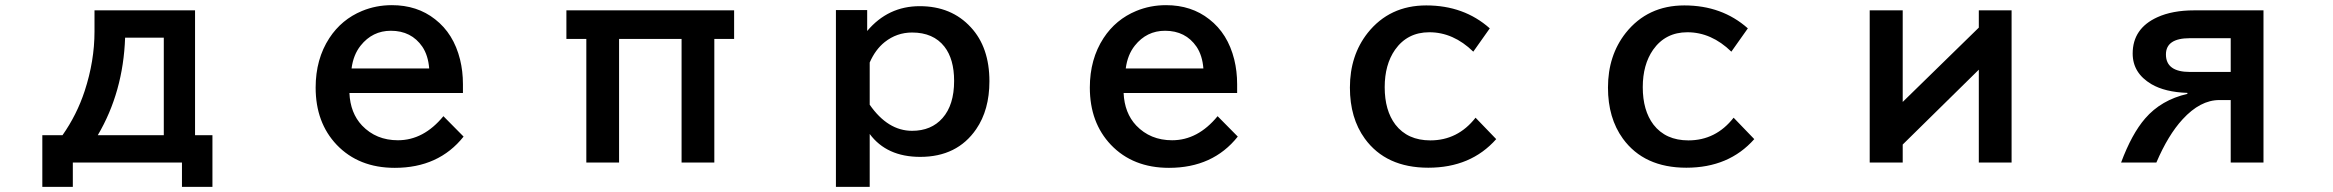

<svg xmlns="http://www.w3.org/2000/svg" viewBox="-20 -605 9040 744"><path d="M346.2 -564.9H735.8V-81.1H803.2V119.1H685.1V24.9H262.2V119.1H144V-81.1H222.2Q277.8 -160.2 308.1 -252.4Q346.2 -368.7 346.2 -482.9ZM614.7 -459H464.8Q457.5 -248.5 358.9 -81.1H614.7Z M1773.9 -244.6H1334Q1337.4 -167 1382.8 -118.7Q1437.5 -61.5 1522 -61.5Q1621.6 -61.5 1698.2 -154.8L1776.4 -75.7Q1680.2 45.4 1509.8 45.4Q1370.1 45.4 1284.7 -43.9Q1203.1 -129.9 1203.1 -265.6Q1203.1 -376 1256.3 -457.5Q1303.7 -529.8 1382.8 -562.5Q1437 -585 1498.5 -585Q1596.7 -585 1666 -530.3Q1737.8 -474.6 1762.7 -374.5Q1773.9 -329.1 1773.9 -278.8ZM1643.1 -339.8Q1639.2 -390.1 1616.7 -423.8Q1574.2 -485.8 1494.6 -485.8Q1423.3 -485.8 1377.4 -428.2Q1349.1 -392.6 1342.3 -339.8Z M2174.8 -564.9H2824.7V-454.1H2748V24.9H2621.1V-454.1H2378.9V24.9H2252V-454.1H2174.8Z M3340.3 -565.9V-484.9Q3421.4 -581.1 3543.9 -581.1Q3667 -581.1 3742.2 -499Q3814 -421.4 3814 -290Q3814 -179.2 3762.7 -104.5Q3689 2.9 3545.9 2.9Q3416 2.9 3350.1 -85.9V119.1H3219.2V-565.9ZM3350.1 -199.2Q3420.4 -98.1 3514.2 -98.1Q3588.9 -98.1 3632.3 -147.5Q3677.2 -198.2 3677.2 -291.5Q3677.2 -376 3639.6 -424.3Q3596.7 -479 3514.2 -479Q3455.1 -479 3408.2 -441.9Q3372.1 -413.1 3350.1 -362.8Z M4773.9 -244.6H4334Q4337.4 -167 4382.8 -118.7Q4437.5 -61.5 4522 -61.5Q4621.6 -61.5 4698.2 -154.8L4776.4 -75.7Q4680.2 45.4 4509.8 45.4Q4370.1 45.4 4284.7 -43.9Q4203.1 -129.9 4203.1 -265.6Q4203.1 -376 4256.3 -457.5Q4303.7 -529.8 4382.8 -562.5Q4437 -585 4498.5 -585Q4596.7 -585 4666 -530.3Q4737.8 -474.6 4762.7 -374.5Q4773.9 -329.1 4773.9 -278.8ZM4643.1 -339.8Q4639.2 -390.1 4616.7 -423.8Q4574.2 -485.8 4494.6 -485.8Q4423.3 -485.8 4377.4 -428.2Q4349.1 -392.6 4342.3 -339.8Z M5777.8 -65.9Q5679.7 44.9 5514.6 44.9Q5350.6 44.9 5268.6 -67.9Q5210.9 -147.5 5210.9 -265.6Q5210.9 -390.1 5279.8 -477.5Q5364.7 -584 5506.8 -584Q5652.8 -584 5752.9 -495.1L5689 -404.8Q5611.8 -480 5518.6 -480Q5433.6 -480 5385.7 -412.1Q5345.7 -354.5 5345.7 -267.1Q5345.7 -176.8 5387.2 -122.1Q5434.6 -61 5522.5 -61Q5628.9 -61 5697.8 -148.9Z M6777.8 -65.9Q6679.7 44.9 6514.6 44.9Q6350.6 44.9 6268.6 -67.9Q6210.9 -147.5 6210.9 -265.6Q6210.9 -390.1 6279.8 -477.5Q6364.7 -584 6506.8 -584Q6652.8 -584 6752.9 -495.1L6689 -404.8Q6611.8 -480 6518.6 -480Q6433.6 -480 6385.7 -412.1Q6345.7 -354.5 6345.7 -267.1Q6345.7 -176.8 6387.2 -122.1Q6434.6 -61 6522.5 -61Q6628.9 -61 6697.8 -148.9Z M7225.1 -564.9H7353V-210L7647.9 -498V-564.9H7774.9V24.9H7647.9V-335L7353 -44.9V24.9H7225.1Z M8751 -564.9V24.9H8624V-217.3H8580.1Q8505.9 -217.3 8437.5 -142.6Q8381.3 -81.5 8335.9 24.9H8199.2Q8240.7 -86.4 8292.5 -146Q8354.5 -217.8 8456.1 -241.2V-245.1Q8369.6 -248 8316.9 -278.8Q8244.1 -321.8 8244.1 -397.5Q8244.1 -494.6 8339.4 -538.1Q8397.9 -564.9 8482.9 -564.9ZM8624 -457H8465.8Q8373 -457 8373 -394Q8373 -326.2 8465.8 -326.2H8624Z"/></svg>

Font: BIZ UDPGothic
Style: Bold
Weight: 700
Designer: TypeBank Co., Ltd.
Foundry: Morisawa Inc.
Version: Version 1.051